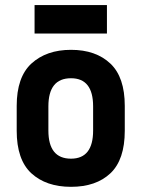

<svg xmlns="http://www.w3.org/2000/svg" viewBox="-20 -720 550 746"><path d="M101.6 -46.9Q44.9 -99.6 44.9 -211.9V-308.6Q44.9 -419.9 101.6 -472.7Q160.2 -526.4 255.9 -526.4Q352.5 -526.4 409.2 -472.7Q464.8 -419.9 464.8 -308.6V-211.9Q464.8 -99.6 409.2 -46.9Q353.5 5.9 255.9 5.9Q159.2 5.9 101.6 -46.9ZM341.8 -212.9V-306.6Q341.8 -416 255.9 -416Q168 -416 168 -306.6V-212.9Q168 -103.5 255.9 -103.5Q341.8 -103.5 341.8 -212.9ZM114.3 -700.2H395.5V-589.8H114.3Z"/></svg>

Font: DINish
Style: Bold
Weight: 700
Designer: Bert Driehuis
Foundry: Playbeing
Version: Version 3.008; git-95204e4c-release